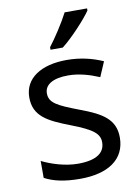

<svg xmlns="http://www.w3.org/2000/svg" viewBox="-87 -825 653 894"><g transform="rotate(-10 239.5 -378.0)"><path d="M388 -756V-766H282C259 -721 216 -655 187 -618V-606H245C292 -642 363 -719 388 -756ZM434 -148C434 -234 375 -269 273 -307C170 -346 135 -364 135 -409C135 -449 174 -474 246 -474C298 -474 348 -459 393 -440L423 -510C373 -532 317 -546 252 -546C132 -546 51 -495 51 -404C51 -316 113 -284 217 -244C322 -204 349 -180 349 -140C349 -92 311 -61 222 -61C159 -61 94 -83 52 -104V-24C93 -2 145 10 220 10C351 10 434 -44 434 -148Z"/></g></svg>

Font: Noto Sans Caucasian Albanian
Style: Regular
Weight: 400
Designer: Monotype Design Team
Foundry: Monotype Imaging Inc.
Version: Version 2.005